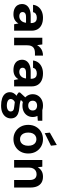

<svg xmlns="http://www.w3.org/2000/svg" viewBox="1174 -1974 1032 3419"><g transform="rotate(90 1689.5 -264.0)"><path d="M236 12Q173 12 132 -8.5Q91 -29 71 -63.5Q51 -98 51 -139Q51 -186 74.5 -220.5Q98 -255 146 -275Q194 -295 266 -295H391Q391 -332 381 -356Q371 -380 350 -392Q329 -404 294 -404Q256 -404 229.5 -387.5Q203 -371 196 -337H65Q71 -391 101.5 -430.5Q132 -470 182 -492Q232 -514 295 -514Q366 -514 418 -490.5Q470 -467 498 -421.5Q526 -376 526 -311V0H412L397 -77Q386 -57 371 -41Q356 -25 336 -13Q316 -1 291 5.5Q266 12 236 12ZM268 -92Q294 -92 314.5 -101.5Q335 -111 350 -127.5Q365 -144 373.5 -165.5Q382 -187 385 -211V-212H282Q251 -212 231.5 -204.5Q212 -197 203 -183Q194 -169 194 -151Q194 -132 203 -119Q212 -106 229 -99Q246 -92 268 -92Z M651 0V-502H771L783 -409Q802 -442 829 -465.5Q856 -489 891.5 -501.5Q927 -514 970 -514V-371H925Q895 -371 869.5 -364.5Q844 -358 825 -342Q806 -326 796 -299Q786 -272 786 -231V0Z M1228 12Q1165 12 1124 -8.5Q1083 -29 1063 -63.5Q1043 -98 1043 -139Q1043 -186 1066.5 -220.5Q1090 -255 1138 -275Q1186 -295 1258 -295H1383Q1383 -332 1373 -356Q1363 -380 1342 -392Q1321 -404 1286 -404Q1248 -404 1221.5 -387.5Q1195 -371 1188 -337H1057Q1063 -391 1093.5 -430.5Q1124 -470 1174 -492Q1224 -514 1287 -514Q1358 -514 1410 -490.5Q1462 -467 1490 -421.5Q1518 -376 1518 -311V0H1404L1389 -77Q1378 -57 1363 -41Q1348 -25 1328 -13Q1308 -1 1283 5.5Q1258 12 1228 12ZM1260 -92Q1286 -92 1306.5 -101.5Q1327 -111 1342 -127.5Q1357 -144 1365.5 -165.5Q1374 -187 1377 -211V-212H1274Q1243 -212 1223.5 -204.5Q1204 -197 1195 -183Q1186 -169 1186 -151Q1186 -132 1195 -119Q1204 -106 1221 -99Q1238 -92 1260 -92Z M1859 232Q1787 232 1733.5 214.5Q1680 197 1650.5 161.5Q1621 126 1621 74Q1621 39 1639 8Q1657 -23 1691.5 -48.5Q1726 -74 1778 -92L1829 -25Q1783 -10 1762.5 12.5Q1742 35 1742 60Q1742 83 1757.5 99Q1773 115 1799.5 122.5Q1826 130 1859 130Q1890 130 1914 122Q1938 114 1951.5 98.5Q1965 83 1965 62Q1965 35 1946 18Q1927 1 1870 -3Q1819 -7 1779.5 -14.5Q1740 -22 1710.5 -32.5Q1681 -43 1660 -55.5Q1639 -68 1626 -81V-104L1733 -220L1829 -189L1704 -64L1743 -131Q1753 -124 1763.5 -118.5Q1774 -113 1790 -109Q1806 -105 1832 -101Q1858 -97 1897 -93Q1964 -88 2006 -69Q2048 -50 2068 -18Q2088 14 2088 59Q2088 104 2063.5 143.5Q2039 183 1988.5 207.5Q1938 232 1859 232ZM1860 -148Q1797 -148 1751.5 -172.5Q1706 -197 1681.5 -238.5Q1657 -280 1657 -331Q1657 -382 1681.5 -423Q1706 -464 1751.5 -489Q1797 -514 1860 -514Q1924 -514 1969.5 -489Q2015 -464 2039 -423Q2063 -382 2063 -331Q2063 -280 2039 -238.5Q2015 -197 1969.5 -172.5Q1924 -148 1860 -148ZM1860 -251Q1899 -251 1923 -271.5Q1947 -292 1947 -331Q1947 -369 1923 -389Q1899 -409 1860 -409Q1822 -409 1797.5 -389Q1773 -369 1773 -331Q1773 -292 1797 -271.5Q1821 -251 1860 -251ZM1943 -407 1921 -502H2129V-422Z M2457 12Q2385 12 2327.5 -21.5Q2270 -55 2236.5 -114.5Q2203 -174 2203 -251Q2203 -329 2236.5 -388Q2270 -447 2328 -480.5Q2386 -514 2458 -514Q2531 -514 2588.5 -480.5Q2646 -447 2679.5 -388Q2713 -329 2713 -251Q2713 -174 2679.5 -114.5Q2646 -55 2588 -21.5Q2530 12 2457 12ZM2457 -105Q2490 -105 2516.5 -121Q2543 -137 2559 -170Q2575 -203 2575 -251Q2575 -300 2559.5 -332.5Q2544 -365 2517.5 -381Q2491 -397 2458 -397Q2426 -397 2399 -381Q2372 -365 2356 -332.5Q2340 -300 2340 -251Q2340 -203 2356 -170Q2372 -137 2398.5 -121Q2425 -105 2457 -105ZM2351 -545 2341 -636 2562 -760 2574 -656Z M2829 0V-502H2948L2958 -420Q2981 -463 3023.5 -488.5Q3066 -514 3125 -514Q3188 -514 3231 -488Q3274 -462 3296.5 -412Q3319 -362 3319 -288V0H3185V-276Q3185 -336 3159.5 -368Q3134 -400 3081 -400Q3047 -400 3020.5 -384Q2994 -368 2979 -338.5Q2964 -309 2964 -266V0Z"/></g></svg>

Font: DM Sans 16pt
Style: Bold
Weight: 700
Version: Version 4.004;gftools[0.9.30]